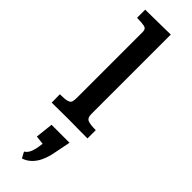

<svg xmlns="http://www.w3.org/2000/svg" viewBox="-312 -634 922 922"><g transform="rotate(45 149.0 -173.0)"><path d="M21 0Q21 -3.4 21 -11Q21 -18.6 20.8 -27.8Q20.5 -37.1 20.5 -44.9Q20.5 -52.7 20.5 -56.2Q55.7 -56.2 70.1 -60.8Q84.5 -65.4 87.4 -75.7Q90.3 -85.9 90.3 -102.5V-550.3Q90.3 -570.3 73 -574Q55.7 -577.6 22.9 -578.1V-633.3Q35.2 -633.3 51.3 -633.5Q67.4 -633.8 83.3 -634Q99.1 -634.3 109.4 -634.3Q129.9 -634.3 150.9 -634.8Q171.9 -635.3 194.3 -635.7V-95.7Q194.3 -69.3 210.7 -62.7Q227.1 -56.2 264.2 -56.2V0Q235.4 0 206.8 -0.2Q178.2 -0.5 139.6 -1Q103 -1 75.9 -0.5Q48.8 0 21 0ZM109.4 290.5 93.3 260.3Q106.9 251.5 114 237.3Q121.1 223.1 124.5 205.8Q127.9 188.5 129.9 170.4L85.9 165.5L95.7 75.7H217.8L202.1 154.8Q192.4 211.4 168.5 245.6Q144.5 279.8 109.4 290.5Z"/></g></svg>

Font: Kameron Medium
Style: Regular
Weight: 500
Designer: Vernon Adams
Foundry: Vernon Adams
Version: Version 1.100